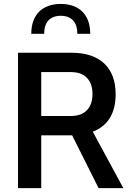

<svg xmlns="http://www.w3.org/2000/svg" viewBox="-20 -969 663 989"><path d="M192.4 -272H351.6L487.8 0H615.2L458 -290.5C536.6 -321.3 575.7 -386.2 575.7 -484.4C575.7 -619.6 495.6 -697.3 349.1 -697.3H72.8V0H192.4ZM207.5 -794.9C207.5 -855.5 238.3 -887.7 293 -887.7C347.7 -887.7 378.4 -855.5 378.4 -794.9H444.8C444.8 -892.1 389.2 -948.7 293 -948.7C196.8 -948.7 141.1 -892.1 141.1 -794.9ZM346.2 -597.7C419.9 -597.7 456.5 -552.7 456.5 -484.9C456.5 -416.5 419.9 -371.6 346.2 -371.6H192.4V-597.7Z"/></svg>

Font: Estedad SemiBold
Style: Regular
Weight: 600
Designer: Amin Abedi
Version: Version 7.3